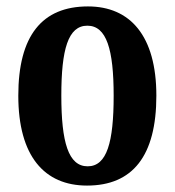

<svg xmlns="http://www.w3.org/2000/svg" viewBox="-20 -568 544 598"><path d="M251 10C393 10 467 -82 467 -270C467 -457 385 -548 254 -548C111 -548 37 -457 37 -270C37 -82 118 10 251 10ZM253 -50C193 -50 171 -125 171 -270C171 -414 192 -488 252 -488C312 -488 334 -414 334 -270C334 -125 313 -50 253 -50Z"/></svg>

Font: Noto Serif Georgian ExtraCondensed Bold
Style: Regular
Weight: 700
Width: 2
Designer: Monotype Design Team, Akaki Razmadze
Foundry: Google LLC
Version: Version 2.003